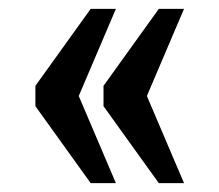

<svg xmlns="http://www.w3.org/2000/svg" viewBox="-20 -487 496 434"><path d="M339 -73H396L312 -270L396 -467H339L214 -293V-247ZM185 -73H242L158 -270L242 -467H185L60 -293V-247Z"/></svg>

Font: Noto Serif Georgian ExtraCondensed Bold
Style: Regular
Weight: 700
Width: 2
Designer: Monotype Design Team, Akaki Razmadze
Foundry: Google LLC
Version: Version 2.003